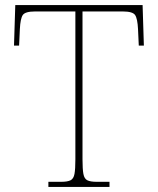

<svg xmlns="http://www.w3.org/2000/svg" viewBox="-20 -734 620 754"><path d="M170 0V-20H220Q245 -20 257 -26Q269 -32 272.5 -51Q276 -70 276 -108V-689H118Q79 -689 69.5 -675Q60 -661 58 -620L55 -555H35L40 -714H540L545 -555H525L522 -620Q520 -661 510.5 -675Q501 -689 462 -689H304V-108Q304 -70 307.5 -51Q311 -32 323 -26Q335 -20 360 -20H410V0Z"/></svg>

Font: Noto Serif Thin
Style: Regular
Weight: 100
Designer: Monotype Design Team
Foundry: Monotype Imaging Inc.
Version: Version 2.015